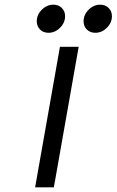

<svg xmlns="http://www.w3.org/2000/svg" viewBox="-20 -800 498 820"><path d="M210 0H130L236 -600H316ZM258 -731Q258 -703 236.5 -681.5Q215 -660 187 -660Q165 -660 151 -674Q137 -688 137 -709Q137 -737 158.5 -758.5Q180 -780 208 -780Q230 -780 244 -766Q258 -752 258 -731ZM458 -731Q458 -703 436.5 -681.5Q415 -660 387 -660Q365 -660 351 -674Q337 -688 337 -709Q337 -737 358.5 -758.5Q380 -780 408 -780Q430 -780 444 -766Q458 -752 458 -731Z"/></svg>

Font: Gauge
Style: Oblique
Weight: 400
Italic angle: -80°
Designer: Daniel Pimley
Foundry: Daniel Pimley
Version: Version 2.0